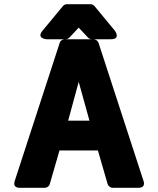

<svg xmlns="http://www.w3.org/2000/svg" viewBox="-20 -865 749 910"><path d="M353 -734 397 -687C401 -683 408 -679 415 -679H505C555 -679 524 -720 524 -720L428 -836C423 -842 416 -845 409 -845H297C290 -845 283 -842 278 -836L182 -720C150 -682 201 -679 201 -679H291C297 -679 304 -682 309 -687ZM404 -293H303L353 -477ZM490 7C493 17 503 25 514 25H636C674 25 660 -8 660 -8L447 -662C444 -671 434 -679 423 -679H287C277 -679 266 -673 263 -662L50 -8C38 28 74 25 74 25H192C203 25 213 18 216 7L262 -152H444Z"/></svg>

Font: Falling Sky
Style: Blk
Weight: 900
Designer: Paul D. Hunt
Foundry: Adobe Systems Incorporated
Version: Version 1.02